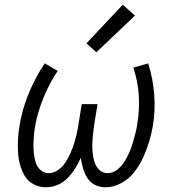

<svg xmlns="http://www.w3.org/2000/svg" viewBox="-20 -787 760 815"><path d="M175 8Q200 8 224 -2Q248 -12 266.5 -31Q285 -50 299 -72Q313 -94 323 -117Q326 -94 332.5 -72Q339 -50 351 -31Q363 -12 383.5 -2Q404 8 428 8Q462 8 495 -10Q528 -28 550.5 -57Q573 -86 588 -119Q603 -152 613 -185.5Q623 -219 629 -253Q640 -322 634.5 -388.5Q629 -455 609 -518L546 -500Q565 -443 569 -383Q573 -323 563 -262Q560 -241 554.5 -220Q549 -199 543 -178.5Q537 -158 528 -138Q519 -118 507 -99Q495 -80 476.5 -66Q458 -52 437 -52Q416 -52 401.5 -66Q387 -80 381 -99.5Q375 -119 373 -139.5Q371 -160 372 -181Q373 -202 375.5 -223Q378 -244 381 -265L394 -345H327L314 -265Q311 -244 306.5 -223Q302 -202 295.5 -181Q289 -160 280 -139.5Q271 -119 259 -99.5Q247 -80 227.5 -66Q208 -52 187 -52Q168 -52 153.5 -64Q139 -76 133 -93.5Q127 -111 124.5 -129.5Q122 -148 122 -167.5Q122 -187 123.5 -206.5Q125 -226 128 -245Q135 -287 148.5 -328Q162 -369 181 -409Q200 -449 225 -486L170 -518Q143 -478 121.5 -434Q100 -390 85 -344.5Q70 -299 63 -253Q58 -226 56.5 -197.5Q55 -169 56.5 -141.5Q58 -114 65 -88Q72 -62 85.5 -39.5Q99 -17 123.5 -4.5Q148 8 175 8ZM389 -565 553 -721 501 -767 347 -603Z"/></svg>

Font: Iosevka Sparkle Light
Style: Italic
Weight: 300
Italic angle: -9°
Designer: Belleve Invis
Foundry: Belleve Invis
Version: Version 4.5.0; ttfautohint (v1.8.3)